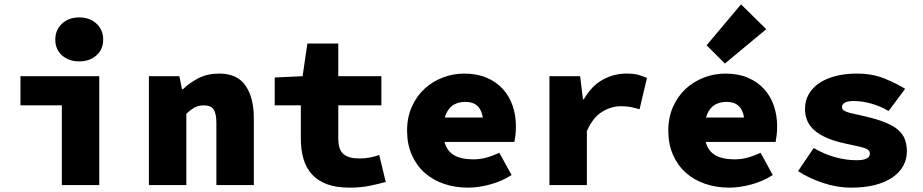

<svg xmlns="http://www.w3.org/2000/svg" viewBox="-20 -850 4240 882"><path d="M264 0V-366H74V-500H436V0ZM344 -568Q296 -568 265 -595.5Q234 -623 234 -668Q234 -713 265 -741.5Q296 -770 344 -770Q392 -770 423 -741.5Q454 -713 454 -668Q454 -623 423 -595.5Q392 -568 344 -568Z M664 0V-500H804L816 -440H820Q850 -469 891 -490.5Q932 -512 987 -512Q1070 -512 1108 -456.5Q1146 -401 1146 -308V0H974V-286Q974 -328 961.5 -347Q949 -366 916 -366Q892 -366 874 -356Q856 -346 836 -328V0Z M1586 12Q1524 12 1481.5 -4Q1439 -20 1412.5 -49.5Q1386 -79 1374 -120.5Q1362 -162 1362 -212V-366H1242V-494L1370 -500L1392 -650H1534V-500H1732V-366H1534V-215Q1534 -161 1558.5 -141.5Q1583 -122 1631 -122Q1657 -122 1679.5 -126.5Q1702 -131 1722 -138L1752 -14Q1719 -5 1678 3.5Q1637 12 1586 12Z M2130 12Q2071 12 2019.5 -5.5Q1968 -23 1930.5 -56.5Q1893 -90 1871.5 -139Q1850 -188 1850 -250Q1850 -311 1872 -360Q1894 -409 1930.5 -442.5Q1967 -476 2014.5 -494Q2062 -512 2112 -512Q2171 -512 2215.5 -493Q2260 -474 2290 -441Q2320 -408 2335 -364Q2350 -320 2350 -270Q2350 -247 2347.5 -227Q2345 -207 2343 -198H2022Q2033 -156 2066 -137Q2099 -118 2154 -118Q2184 -118 2212.5 -125.5Q2241 -133 2274 -148L2330 -46Q2285 -17 2231 -2.5Q2177 12 2130 12ZM2118 -382Q2044 -382 2023 -310H2198Q2187 -382 2118 -382Z M2504 0V-500H2645L2658 -394H2662Q2698 -456 2749 -484Q2800 -512 2857 -512Q2892 -512 2911.5 -506.5Q2931 -501 2952 -492L2918 -348Q2895 -355 2876.5 -358.5Q2858 -362 2831 -362Q2788 -362 2746 -336.5Q2704 -311 2676 -248V0Z M3330 12Q3271 12 3219.5 -5.5Q3168 -23 3130.5 -56.5Q3093 -90 3071.5 -139Q3050 -188 3050 -250Q3050 -311 3072 -360Q3094 -409 3130.5 -442.5Q3167 -476 3214.5 -494Q3262 -512 3312 -512Q3371 -512 3415.5 -493Q3460 -474 3490 -441Q3520 -408 3535 -364Q3550 -320 3550 -270Q3550 -247 3547.5 -227Q3545 -207 3543 -198H3222Q3233 -156 3266 -137Q3299 -118 3354 -118Q3384 -118 3412.5 -125.5Q3441 -133 3474 -148L3530 -46Q3485 -17 3431 -2.5Q3377 12 3330 12ZM3318 -382Q3244 -382 3223 -310H3398Q3387 -382 3318 -382ZM3310 -558 3226 -642 3384 -830 3500 -716Z M3890 12Q3825 12 3759.5 -10Q3694 -32 3646 -64L3718 -170Q3766 -142 3816 -128Q3866 -114 3914 -114Q3947 -114 3961.5 -122Q3976 -130 3976 -144Q3976 -153 3970.5 -159Q3965 -165 3952.5 -169.5Q3940 -174 3918.5 -178.5Q3897 -183 3866 -190Q3814 -201 3778.5 -216.5Q3743 -232 3720.5 -252Q3698 -272 3688 -296.5Q3678 -321 3678 -350Q3678 -387 3695 -417Q3712 -447 3743 -468Q3774 -489 3818 -500.5Q3862 -512 3916 -512Q3987 -512 4042.5 -489.5Q4098 -467 4138 -442L4062 -340Q4023 -363 3981 -374.5Q3939 -386 3900 -386Q3876 -386 3862 -379Q3848 -372 3848 -358Q3848 -350 3853.5 -345Q3859 -340 3871 -335.5Q3883 -331 3903 -327Q3923 -323 3952 -316Q4008 -303 4045.5 -288Q4083 -273 4105.5 -253.5Q4128 -234 4137 -209.5Q4146 -185 4146 -154Q4146 -119 4129.5 -88.5Q4113 -58 4080.5 -35.5Q4048 -13 4000.5 -0.5Q3953 12 3890 12Z"/></svg>

Font: Source Code Pro Black
Style: Regular
Weight: 900
Monospace: yes
Designer: Paul D. Hunt, Teo Tuominen
Foundry: Adobe Systems Incorporated
Version: Version 2.030;PS 1.000;hotconv 16.6.51;makeotf.lib2.5.65220